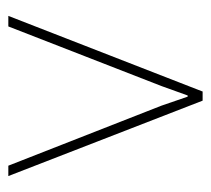

<svg xmlns="http://www.w3.org/2000/svg" viewBox="-43 -473 516 470"><g transform="rotate(-90 215.0 -238.0)"><path d="M44.4 -475.6 191.4 -100.6 213.4 -36.6H216.3L239.3 -100.6L385.3 -475.6H411.1L226.1 -0.5L226.6 0H203.6L19 -475.6Z"/></g></svg>

Font: Yantramanav Thin
Style: Regular
Weight: 250
Version: Version 1.001;PS 1.0;hotconv 1.0.72;makeotf.lib2.5.5900; ttf